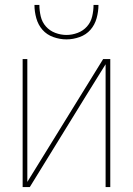

<svg xmlns="http://www.w3.org/2000/svg" viewBox="-20 -760 540 780"><path d="M72 0V-520H91V-21L399 -520H428V0H409V-499L327 -367L101 0ZM250 -600Q223 -600 196.5 -609.5Q170 -619 152.5 -639Q135 -659 127.5 -686Q120 -713 120 -740H140Q140 -717 145.5 -693.5Q151 -670 166.5 -652.5Q182 -635 204.5 -626.5Q227 -618 250 -618Q273 -618 295.5 -626.5Q318 -635 333.5 -652.5Q349 -670 354.5 -693.5Q360 -717 360 -740H380Q380 -713 372.5 -686Q365 -659 347.5 -639Q330 -619 303.5 -609.5Q277 -600 250 -600Z"/></svg>

Font: Iosevka SS18 Thin
Style: Regular
Weight: 100
Monospace: yes
Designer: Belleve Invis
Foundry: Belleve Invis
Version: Version 25.1.1; ttfautohint (v1.8.4)